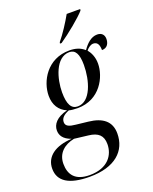

<svg xmlns="http://www.w3.org/2000/svg" viewBox="-233 -863 955 1200"><g transform="rotate(-20 245.0 -263.0)"><path d="M262 -615 260 -606H271C330 -646 420 -720 451 -756L453 -766H363C336 -718 297 -657 262 -615ZM151 240C321 240 405 159 405 44C405 -37 352 -77 260 -87L180 -96C139 -100 114 -109 114 -136C114 -162 132 -180 169 -195C184 -191 204 -189 227 -189C376 -189 441 -320 441 -408C441 -452 425 -484 407 -506C422 -524 439 -535 455 -535C482 -535 493 -514 493 -478C531 -478 543 -508 543 -535C543 -561 528 -580 497 -580C456 -580 424 -548 399 -512C373 -536 339 -546 300 -546C151 -546 82 -418 82 -323C82 -263 109 -220 159 -199C85 -181 56 -142 56 -102C56 -70 73 -40 125 -22C15 -16 -53 32 -53 113C-53 196 14 240 151 240ZM231 -199C189 -199 168 -235 168 -315C168 -403 204 -536 296 -536C335 -536 355 -504 355 -430C355 -326 317 -199 231 -199ZM155 230C57 230 23 178 23 108C23 37 73 -4 139 -17L231 -6C294 1 324 28 324 85C324 157 277 230 155 230Z"/></g></svg>

Font: Noto Serif Display SemiCondensed
Style: Italic
Weight: 400
Width: 4
Italic angle: -12°
Designer: Monotype Design Team
Foundry: Monotype Imaging Inc.
Version: Version 2.009